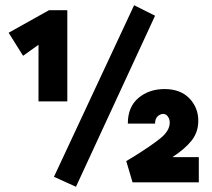

<svg xmlns="http://www.w3.org/2000/svg" viewBox="-20 -696 808 733"><path d="M237 -657V-309H127V-525L68 -483L13 -571L167 -657ZM186 -21 492 -676 572 -636 270 17ZM739 -96V0H486L462 -81L487 -96Q558 -140 593 -168.5Q628 -197 628 -228Q628 -241 621 -251Q614 -261 603 -261Q592 -261 582 -252Q572 -243 572 -224H468Q468 -288 508.5 -322Q549 -356 608 -356Q669 -356 703 -320.5Q737 -285 737 -235Q737 -192 712 -160Q687 -128 638 -96Z"/></svg>

Font: Ysabeau Ultrabold
Style: Regular
Weight: 800
Designer: Christian Thalmann (Catharsis Fonts)
Version: Version 0.003